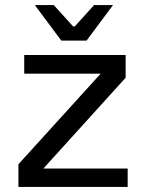

<svg xmlns="http://www.w3.org/2000/svg" viewBox="-20 -741 585 761"><path d="M223 -580 118 -721H193L270 -636H276L353 -721H428L323 -580ZM53 0V-90L379 -449H76V-523H478V-433L152 -73H486V0Z"/></svg>

Font: Tomorrow
Style: Regular
Weight: 400
Designer: Tony de Marco, Monica Rizzolli
Foundry: Just in Type
Version: Version 2.002